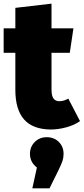

<svg xmlns="http://www.w3.org/2000/svg" viewBox="-22 -689 458 1051"><path d="M416 -26Q385 -4 340.5 8Q296 20 256 20Q157 19 109.5 -35.5Q62 -90 62 -197V-400H-2V-534H62V-646L260 -669V-534H380L360 -400H260V-199Q260 -164 271 -149.5Q282 -135 302 -135Q327 -135 352 -149ZM326 153Q326 174 320 192Q314 210 299 241L249 342H155L180 228Q142 199 142 153Q142 115 168 88.5Q194 62 234 62Q274 62 300 88Q326 114 326 153Z"/></svg>

Font: FiraGO Heavy
Style: Regular
Weight: 900
Designer: bBox Type
Foundry: bBox Type GmbH
Version: Version 1.001